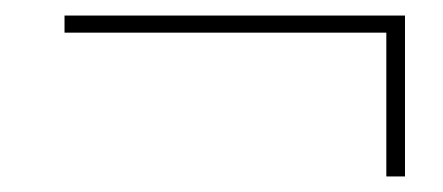

<svg xmlns="http://www.w3.org/2000/svg" viewBox="-20 -402 570 247"><path d="M63 -360V-382H501V-175H477V-360Z"/></svg>

Font: Source Serif Pro ExtraLight
Style: Italic
Weight: 200
Italic angle: -12°
Designer: Frank Grießhammer
Foundry: Adobe Systems Incorporated
Version: Version 3.001;hotconv 1.0.111;makeotfexe 2.5.65597